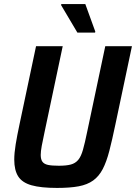

<svg xmlns="http://www.w3.org/2000/svg" viewBox="-20 -915 668 943"><path d="M260 8Q181 8 135 -5Q89 -18 69.5 -48.5Q50 -79 50 -131Q50 -163 57 -206Q64 -249 76 -305L157 -688H288L199 -267Q190 -226 185 -198.5Q180 -171 180 -154Q180 -132 188.5 -120.5Q197 -109 216 -105Q235 -101 269 -101Q306 -101 328 -107Q350 -113 364 -129.5Q378 -146 387.5 -179.5Q397 -213 408 -267L497 -688H628L547 -305Q531 -228 517 -174Q503 -120 484.5 -84.5Q466 -49 437.5 -28.5Q409 -8 366.5 0Q324 8 260 8ZM360 -755 280 -890 281 -895H399L448 -760L447 -755Z"/></svg>

Font: Saira SemiCondensed SemiBold
Style: Italic
Weight: 600
Width: 4
Italic angle: -12°
Designer: Hector Gatti with collaboration of the Omnibus-Type team
Foundry: Omnibus-Type
Version: Version 1.101